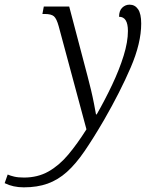

<svg xmlns="http://www.w3.org/2000/svg" viewBox="-166 -564 652 824"><path d="M-64 240Q-110 240 -146 222L-133 185Q-122 190 -105 194Q-88 198 -63 198Q-4 198 42 172Q88 146 127 99.5Q166 53 205 -9L86 -451Q77 -484 65.5 -494Q54 -504 26 -504H16L22 -536H131L210 -236Q217 -210 224.5 -178.5Q232 -147 237.5 -118.5Q243 -90 246 -73H249Q285 -136 315.5 -200.5Q346 -265 364.5 -324.5Q383 -384 383 -431Q383 -492 345 -492Q345 -518 358.5 -531Q372 -544 390 -544Q413 -544 426.5 -524.5Q440 -505 440 -463Q440 -379 395 -274.5Q350 -170 281 -50Q235 29 197 84.5Q159 140 121 174Q83 208 38.5 224Q-6 240 -64 240Z"/></svg>

Font: Noto Serif SemiCondensed Light
Style: Italic
Weight: 300
Width: 4
Italic angle: -12°
Designer: Monotype Design Team
Foundry: Monotype Imaging Inc.
Version: Version 2.013; ttfautohint (v1.8.4.7-5d5b)